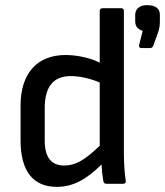

<svg xmlns="http://www.w3.org/2000/svg" viewBox="-20 -715 642 747"><path d="M530 -528H564C569 -528 574 -531 576 -536L594 -586C600 -602 602 -615 602 -633V-658C602 -680 587 -695 552 -695C523 -695 506 -680 506 -657V-634C506 -612 515 -602 535 -595L521 -539C520 -533 523 -528 530 -528ZM201 12C265 12 316 -17 375 -75C376 -54 379 -27 382 -11C383 -3 387 0 394 0H459C467 0 471 -5 469 -14C465 -35 462 -85 462 -115V-673C462 -679 458 -683 452 -683H379C372 -683 368 -679 368 -673V-471C335 -489 280 -501 235 -501C124 -501 60 -429 60 -304V-169C60 -49 109 12 201 12ZM154 -169V-294C154 -377 187 -419 256 -419C288 -419 331 -410 368 -394V-148C308 -90 272 -71 230 -71C179 -71 154 -103 154 -169Z"/></svg>

Font: Sofia Sans Cond SemiBold
Style: Regular
Weight: 600
Width: 3
Designer: Botio Nikoltchev, Ani Petrova
Foundry: lettersoup
Version: Version 4.100